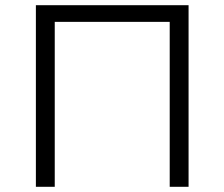

<svg xmlns="http://www.w3.org/2000/svg" viewBox="-20 -720 865 740"><path d="M118.3 0V-700H706.8V0H634.1V-656L653.3 -635.7H171.8L191 -656V0Z"/></svg>

Font: Montserrat Thin
Style: Regular
Weight: 100
Designer: Julieta Ulanovsky
Foundry: Julieta Ulanovsky
Version: Version 9.000